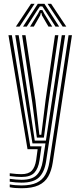

<svg xmlns="http://www.w3.org/2000/svg" viewBox="-20 -785 418 1010"><path d="M92.8 205.2Q75.8 205.2 59.2 203.9Q42.8 202.5 31.2 200V185.2Q45.2 187.8 61.6 189.1Q78 190.5 92.8 190.5Q143 190.5 173 176.1Q203 161.8 218.4 134.1Q233.8 106.5 240 66.8L340.8 -600H358.5L257.5 69.5Q251 112.8 233.9 143.1Q216.8 173.5 183.1 189.4Q149.5 205.2 92.8 205.2ZM92.8 146Q81.2 146 66 144.9Q50.8 143.8 31.2 141.2V126.5Q52.2 129.2 67 130.2Q81.8 131.2 92.8 131.2Q129.5 131.2 147.1 112.9Q164.8 94.5 170.5 55.2L178 0H124.8L24.5 -600H42.2L139.2 -15.2H198.5L187.8 58.2Q181.5 101.8 160.5 123.9Q139.5 146 92.8 146ZM92.8 175.8Q79.5 175.8 63.2 174.5Q47 173.2 31.2 170.8V155.8Q49.2 158.2 65 159.5Q80.8 160.8 92.8 160.8Q149 160.8 173.4 135.4Q197.8 110 205.2 61L219 -30.5H150.8L119.8 -220.8L60.2 -600H78.2L134.8 -233.5L162.8 -45.5H221.5L305 -600H322.8L222.5 63.8Q214 120 185.4 147.9Q156.8 175.8 92.8 175.8ZM174 -61 149.8 -245.8 96.2 -600H114.2L166.2 -257.5L187 -76H197.2L219.8 -259L269.2 -600H287L234.5 -239.5L210.8 -61ZM63.5 -645 143.2 -765H162L82.8 -645ZM101 -645 178.8 -765H213.8L291.2 -645H271.8L219 -727L202.8 -751.2H189.8L173.2 -726.8L120.8 -645ZM138 -645 180 -713.2 189.8 -732.2H203L212.8 -713.2L254.8 -645H235L201 -703.5L197.8 -717H194.8L191.2 -703.5L157.8 -645ZM309.8 -645 230.2 -765H249L328.8 -645Z"/></svg>

Font: Big Shoulders Inline Text Thin Medium
Style: Regular
Weight: 500
Version: Version 2.002